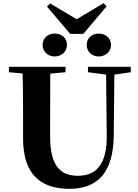

<svg xmlns="http://www.w3.org/2000/svg" viewBox="-20 -1167 869 1207"><path d="M324 -812C364 -812 401 -840 401 -885C401 -930 364 -956 324 -956C284 -956 248 -930 248 -885C248 -840 284 -812 324 -812ZM602 -812C640 -812 678 -840 678 -885C678 -930 640 -956 602 -956C560 -956 525 -930 525 -885C525 -840 560 -812 602 -812ZM296 -1145 275 -1126 421 -954H504L650 -1127L631 -1147L462 -1046ZM533 -713 647 -698 651 -316C653 -135 586 -62 470 -62C355 -62 295 -129 295 -312V-406L296 -704L392 -713V-747H36V-713L122 -705C125 -605 125 -504 125 -406V-297C125 -61 245 20 417 20C595 20 692 -84 695 -314L699 -698L802 -713V-747H533Z"/></svg>

Font: Noto Serif CJK SC Black
Style: Regular
Weight: 900
Designer: Ryoko NISHIZUKA 西塚涼子 (kana & ideographs); Frank Grießhammer (Latin, Greek & Cyrillic); Wenlong ZHANG 张文龙 (bopomofo); San
Foundry: Adobe
Version: Version 2.001;hotconv 1.1.0;makeotfexe 2.6.0